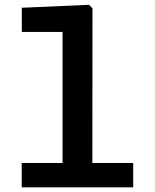

<svg xmlns="http://www.w3.org/2000/svg" viewBox="-20 -798 660 818"><path d="M72.5 0H547.5V-103.5H373.5L374 -762.5L359 -777.5L73 -765V-662H246.5V-103.5H72.5Z"/></svg>

Font: Monaspace Neon SemiBold
Style: Regular
Weight: 600
Designer: Riley Cran & the Lettermatic Team
Foundry: Lettermatic
Version: Version 1.200 (Monaspace Neon)